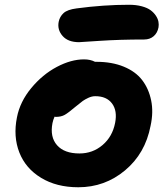

<svg xmlns="http://www.w3.org/2000/svg" viewBox="-20 -726 689 802"><path d="M310.1 -549.8Q264.2 -549.8 241.5 -575.7Q218.8 -601.6 225.1 -634.8Q229.5 -656.7 245.6 -671.4Q261.7 -686 299.8 -690.9Q413.1 -706.1 519 -706.1Q548.8 -706.1 572.3 -699.7Q595.7 -693.4 609.4 -683.1Q623 -672.9 631.3 -660.2Q639.6 -647.5 641.8 -635.3Q644 -623 642.1 -611.8Q637.7 -588.4 621.8 -574.7Q606 -561 582 -561Q480.5 -561 396.5 -555.4Q312.5 -549.8 310.1 -549.8ZM307.1 56.2Q216.3 56.2 151.6 16.8Q86.9 -22.5 60.8 -89.1Q34.7 -155.8 50.8 -235.8Q63.5 -301.3 110.6 -358.2Q157.7 -415 217.3 -446.5Q276.9 -478 331.1 -478Q357.4 -478 377 -467.8H382.8Q447.8 -467.8 497.1 -447.5Q546.4 -427.2 573.7 -391.6Q601.1 -356 611.3 -306.9Q621.6 -257.8 608.9 -200.2Q586.9 -85 502.4 -14.4Q418 56.2 307.1 56.2ZM199.2 -211.9Q188 -153.8 218.3 -119.4Q248.5 -85 312 -85Q367.2 -85 408.4 -120.1Q449.7 -155.3 460.9 -212.9Q470.7 -263.2 448 -293.7Q425.3 -324.2 377.9 -324.2Q363.8 -324.2 349.1 -317.4Q334.5 -310.5 325.9 -304.4Q317.4 -298.3 294.9 -279.8Q265.6 -254.9 250.5 -246.3Q235.4 -237.8 213.9 -237.8Q210 -237.8 208 -238.8Q202.1 -226.1 199.2 -211.9Z"/></svg>

Font: Shantell Sans Bouncy
Style: Bold Italic
Weight: 700
Italic angle: -11.31°
Designer: Stephen Nixon, Anya Danilova, Shantell Martin
Foundry: Arrow Type
Version: Version 1.006;[9816181b4]